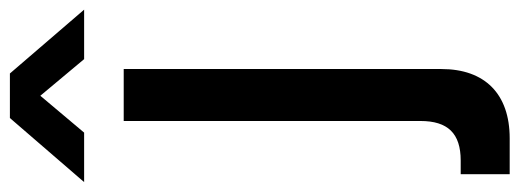

<svg xmlns="http://www.w3.org/2000/svg" viewBox="-377 -459 1050 388"><g transform="rotate(-90 148.0 -265.0)"><path d="M74 -620 148.5 -708.5 222.5 -620H322.5L193.5 -770H103.5L-26 -620ZM62.5 240C152 240 202.5 190 202.5 102V-540H97.5V59.5C97.5 115 72.5 141 17.5 141H-10V240Z"/></g></svg>

Font: Manrope SemiBold
Style: Regular
Weight: 600
Designer: Mikhail Sharanda
Foundry: Mikhail Sharanda
Version: Version 4.505